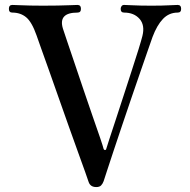

<svg xmlns="http://www.w3.org/2000/svg" viewBox="-20 -746 771 778"><path d="M370 12Q346 12 339 -9Q337 -16 325.5 -48Q314 -80 296.5 -128.5Q279 -177 258.5 -234.5Q238 -292 217.5 -350.5Q197 -409 178.5 -461Q160 -513 146.5 -550.5Q133 -588 128 -603Q109 -657 86 -676Q63 -695 30 -695Q16 -695 16 -710Q16 -726 30 -726Q37 -726 57 -725Q77 -724 103 -723.5Q129 -723 154 -723Q183 -723 213.5 -723.5Q244 -724 266.5 -725Q289 -726 294 -726Q308 -726 308 -710Q308 -695 294 -695Q215 -695 235 -630Q239 -618 251.5 -580.5Q264 -543 282 -490.5Q300 -438 319 -381Q338 -324 356 -273Q374 -222 386 -186.5Q398 -151 400 -142Q402 -138 405.5 -138Q409 -138 410 -141Q413 -151 423.5 -183.5Q434 -216 449.5 -262.5Q465 -309 481.5 -360.5Q498 -412 514 -460.5Q530 -509 541.5 -546.5Q553 -584 557 -600Q568 -644 545.5 -669.5Q523 -695 483 -695Q469 -695 469 -710Q469 -716 472.5 -721Q476 -726 483 -726Q493 -726 520 -724.5Q547 -723 594 -723Q638 -723 664 -724.5Q690 -726 700 -726Q714 -726 714 -710Q714 -695 700 -695Q665 -695 640.5 -669.5Q616 -644 598 -596Q593 -582 580.5 -546Q568 -510 550.5 -459.5Q533 -409 513.5 -352Q494 -295 475 -238.5Q456 -182 440 -134Q424 -86 413.5 -53.5Q403 -21 400 -12Q396 -1 389.5 5.5Q383 12 370 12Z"/></svg>

Font: Zen Old Mincho SemiBold
Style: Regular
Weight: 600
Version: Version 1.500